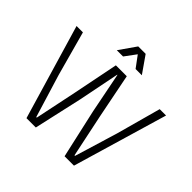

<svg xmlns="http://www.w3.org/2000/svg" viewBox="-222 -1163 1388 1388"><g transform="rotate(45 472.5 -469.0)"><path d="M230 0 15 -727H80L174 -384.5L274.5 -55.5H280L348.5 -384.5L417 -727H528.5L596.5 -384.5L665.5 -55.5H671L771 -384.5L865 -727H930L715.5 0H619.5L535.5 -374.5L474 -685.5H471.5L409.5 -374.5L325.5 0ZM344.5 -809 434.5 -938H510.5L600.5 -809H536.5L472.5 -895.5L408.5 -809Z"/></g></svg>

Font: Spline Sans Light
Style: Regular
Weight: 300
Designer: Eben Sorkin, Mirko Velimirovic
Foundry: Sorkin Type
Version: Version 1.000; ttfautohint (v1.8.3)